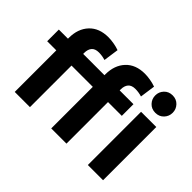

<svg xmlns="http://www.w3.org/2000/svg" viewBox="-144 -1050 1339 1339"><g transform="rotate(45 525.5 -381.0)"><path d="M15 -410V-525H105V-533Q105 -623 156 -677.5Q207 -732 298 -732Q322 -732 351.5 -727Q381 -722 406 -713L390 -600Q374 -605 357.5 -607.5Q341 -610 326 -610Q289 -610 272 -590Q255 -570 255 -535V-525H465V-533Q465 -623 516 -677.5Q567 -732 658 -732Q682 -732 711.5 -727Q741 -722 766 -713L750 -600Q734 -605 717.5 -607.5Q701 -610 686 -610Q649 -610 632 -590Q615 -570 615 -535V-525H751V-410H615V0H465V-410H255V0H105V-410ZM815 -676Q815 -711 839 -736.5Q863 -762 901 -762Q939 -762 963 -736.5Q987 -711 987 -676Q987 -641 963 -615.5Q939 -590 901 -590Q863 -590 839 -615.5Q815 -641 815 -676ZM826 0V-525H976V0Z"/></g></svg>

Font: Radio Canada
Style: Bold
Weight: 700
Designer: Charles Daoud, Etienne Aubert Bonn, Alexandre Saumier Demers, Jacques Le Bailly
Foundry: Radio-Canada
Version: Version 2.104; ttfautohint (v1.8.4.7-5d5b);gftools[0.9.28.de